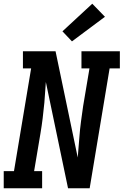

<svg xmlns="http://www.w3.org/2000/svg" viewBox="-27 -1010 663 1030"><path d="M-7 0V-92H48L140 -643H96V-735H271L390 -165L399 -276Q402 -317 407.5 -358.5Q413 -400 419 -441L453 -643H410V-735H616V-643H561L454 0H338L219 -570L211 -459Q207 -418 202 -376.5Q197 -335 190 -294L156 -92H199V0ZM359 -788 308 -842 468 -990 536 -920Z"/></svg>

Font: Iosevka Etoile SmBdObl
Style: Regular
Weight: 600
Italic angle: -9°
Designer: Belleve Invis
Foundry: Belleve Invis
Version: Version 15.5.2; ttfautohint (v1.8.4)